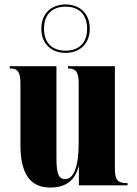

<svg xmlns="http://www.w3.org/2000/svg" viewBox="-20 -834 617 864"><path d="M275 -596C336 -596 384 -634 384 -705C384 -776 336 -814 275 -814C214 -814 166 -776 166 -705C166 -634 214 -596 275 -596ZM275 -606C217 -606 178 -639 178 -705C178 -771 217 -804 275 -804C333 -804 372 -771 372 -705C372 -639 333 -606 275 -606ZM207 10C280 10 318 -26 333 -83H335V0H554V-10H550C510 -10 497 -25 497 -74V-536H286V-526H288C321 -526 334 -510 334 -461V-188C334 -83 311 -28 274 -28C244 -28 234 -51 234 -123V-536H24V-526H26C60 -526 72 -509 72 -456V-183C72 -48 118 10 207 10Z"/></svg>

Font: Noto Serif Display ExtraCondensed Black
Style: Regular
Weight: 900
Width: 2
Designer: Monotype Design Team
Foundry: Monotype Imaging Inc.
Version: Version 2.009